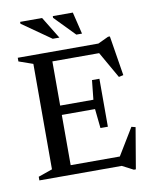

<svg xmlns="http://www.w3.org/2000/svg" viewBox="-96 -929 823 1033"><g transform="rotate(-10 316.0 -413.0)"><path d="M40 0V-20L117 -47V-623L40 -650V-670H480.5L538 -697H548L583 -479.5L558 -474L475.5 -618.5H220V-377H401.5L412.5 -482.5H453V-220.5H412.5L401.5 -326H220V-51.5H488.5L577.5 -198L599.5 -192.5L561.5 31.5H550.5L490 0ZM279.5 -738H243L86 -848V-858H206ZM403 -738H372L264.5 -848.5V-858H374Z"/></g></svg>

Font: Newsreader Text Medium
Style: Regular
Weight: 500
Designer: Hugues Gentile
Foundry: Production Type
Version: Version 1.001